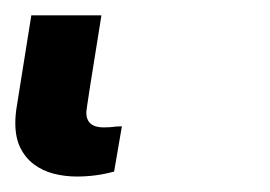

<svg xmlns="http://www.w3.org/2000/svg" viewBox="-30 30 347 247"><path d="M68.9 257.1Q53.3 257.1 38.9 253.4Q24.5 249.6 13.5 241.3Q2.5 233 -3.9 220Q-10.3 207 -10.3 188.2Q-10.3 177.9 -8.2 165.5L10.3 49.7H100.5Q90.6 110.4 85.8 141.5Q81 172.6 81 174.4Q81 193.9 103.3 193.9Q112.2 193.9 119.3 192.8L126.8 192.5L116.8 250.7Q93.8 257.1 68.9 257.1Z"/></svg>

Font: Linik Sans
Style: Bold Italic
Weight: 700
Italic angle: 9°
Designer: Fonts by Rasmus Andersson / Changes by Cristiano Sobral with parts from Marc Monis
Foundry: rsms
Version: Version 3.020; ttfautohint (v1.6)